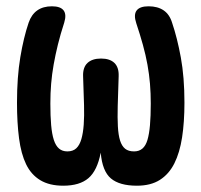

<svg xmlns="http://www.w3.org/2000/svg" viewBox="-20 -580 640 610"><path d="M452 -560Q481 -560 500 -547Q519 -534 527 -507Q543 -460 554.5 -397.5Q566 -335 566 -254Q566 -192 558.5 -143.5Q551 -95 534 -61Q517 -27 488 -8.5Q459 10 415 10Q360 10 332.5 -13Q305 -36 300 -95Q289 -38 261 -14Q233 10 181 10Q137 10 108 -7.5Q79 -25 63 -58Q47 -91 40.5 -140.5Q34 -190 34 -254Q34 -335 44.5 -398Q55 -461 71 -508Q80 -534 98.5 -547Q117 -560 145 -560Q172 -560 182 -547Q192 -534 184 -508Q172 -471 164 -438.5Q156 -406 150.5 -375Q145 -344 142.5 -314Q140 -284 140 -251Q140 -211 142.5 -182.5Q145 -154 151 -135.5Q157 -117 167.5 -108Q178 -99 194 -99Q212 -99 222.5 -109Q233 -119 238.5 -138Q244 -157 246 -184Q248 -211 247 -246L244 -338Q243 -366 258 -380Q273 -394 301 -394Q329 -394 343.5 -380Q358 -366 357 -338L354 -243Q353 -206 354.5 -178.5Q356 -151 361.5 -133.5Q367 -116 377.5 -107.5Q388 -99 406 -99Q422 -99 432.5 -108Q443 -117 448.5 -135.5Q454 -154 456.5 -182.5Q459 -211 459 -251Q459 -284 456.5 -314Q454 -344 448.5 -374.5Q443 -405 434 -437.5Q425 -470 413 -506Q404 -533 414 -546.5Q424 -560 452 -560Z"/></svg>

Font: Maple Mono NL SemiBold
Style: Regular
Weight: 600
Monospace: yes
Designer: subframe7536
Version: Version 7.000